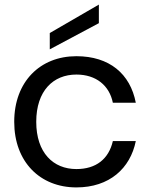

<svg xmlns="http://www.w3.org/2000/svg" viewBox="-20 -807 652 837"><path d="M313 -562C155 -562 42 -451 42 -276C42 -101 155 10 313 10C457 10 548 -73 572 -192H472C454 -114 399 -70 313 -70C212 -70 138 -141 138 -276C138 -411 212 -482 313 -482C399 -482 457 -434 472 -359H572C548 -485 457 -562 313 -562ZM197 -592 411 -706V-787L197 -663Z"/></svg>

Font: Malmofest
Style: Regular
Weight: 400
Designer: Jonny Pinhorn (Poppins), Kolossal
Version: Version 1.004;Glyphs 3.1.2 (3151)